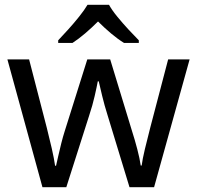

<svg xmlns="http://www.w3.org/2000/svg" viewBox="-20 -786 826 805"><path d="M431 -303Q418 -344 408.5 -383.5Q399 -423 394 -445H390Q386 -423 377 -383.5Q368 -344 354 -302L258 -1H158L11 -537H102L176 -251Q187 -208 197 -164Q207 -120 211 -91H215Q219 -108 224.5 -133Q230 -158 237 -185.5Q244 -213 251 -235L346 -537H442L534 -235Q545 -201 555.5 -161Q566 -121 570 -92H574Q577 -117 587.5 -161Q598 -205 610 -251L685 -537H775L626 -1H523ZM437 -766Q449 -744 471.5 -716.5Q494 -689 518.5 -662.5Q543 -636 562 -617V-606H500Q474 -622 446 -645.5Q418 -669 391 -696Q364 -669 337 -646Q310 -623 284 -606H224V-617Q243 -637 266.5 -663Q290 -689 312 -716.5Q334 -744 347 -766Z"/></svg>

Font: Noto Sans Sogdian
Style: Regular
Weight: 400
Designer: Monotype Design Team
Foundry: Monotype Imaging Inc.
Version: Version 2.002; ttfautohint (v1.8.4.7-5d5b)